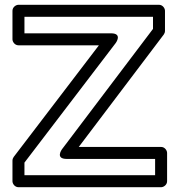

<svg xmlns="http://www.w3.org/2000/svg" viewBox="-20 -756 750 801"><path d="M258.3 -93H627.1V-25H82V-77.6L463 -576.8C463 -576.8 492.5 -617 443.1 -617H82V-686H618.3V-635.4L238.4 -133.1C238.4 -133.1 209 -93 258.3 -93ZM308.6 -143 663.2 -611.9C666.1 -615.7 668.3 -621.5 668.3 -627V-711C668.3 -721.7 658.4 -736 643.3 -736H57C46.3 -736 32 -726.1 32 -711V-592C32 -581.3 41.9 -567 57 -567H392.6L37.1 -101.2C34.2 -97.3 32 -91.5 32 -86V0C32 10.7 41.9 25 57 25H652.1C662.8 25 677.1 15.1 677.1 0V-118C677.1 -128.7 667.2 -143 652.1 -143Z"/></svg>

Font: Asimov
Style: WidOu
Weight: 500
Designer: Google
Version: Version 2.000980; 2014